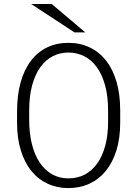

<svg xmlns="http://www.w3.org/2000/svg" viewBox="-20 -937 691 967"><path d="M585.4 -319.3Q585.4 -240.2 566.2 -179Q546.9 -117.7 512.5 -75.7Q478 -33.7 430.2 -11.7Q382.3 10.3 324.7 10.3Q267.6 10.3 220 -11.7Q172.4 -33.7 138.2 -75.7Q104 -117.7 85 -179Q65.9 -240.2 65.9 -319.3V-374.5Q65.9 -457 83.7 -521.5Q101.6 -585.9 135.3 -630.4Q168.9 -674.8 216.8 -698Q264.6 -721.2 324.7 -721.2Q383.8 -721.2 431.9 -698.2Q480 -675.3 514.2 -631.8Q548.3 -588.4 566.9 -525.1Q585.4 -461.9 585.4 -380.9ZM524.4 -379.4Q524.4 -452.1 509.3 -507.1Q494.1 -562 467.5 -598.6Q440.9 -635.3 404.3 -653.8Q367.7 -672.4 324.7 -672.4Q281.7 -672.4 245.6 -653.8Q209.5 -635.3 183.1 -598.6Q156.7 -562 141.8 -507.1Q127 -452.1 127 -379.4V-332.5Q127 -266.6 140.4 -212.4Q153.8 -158.2 179.2 -119.6Q204.6 -81.1 241.2 -59.8Q277.8 -38.6 324.7 -38.6Q370.6 -38.6 407.5 -58.1Q444.3 -77.6 470.2 -114.5Q496.1 -151.4 510.3 -204.1Q524.4 -256.8 524.4 -323.2ZM409.7 -773.9H355L136.7 -917H240.2Z"/></svg>

Font: Ufes Sans Light
Style: Regular
Weight: 200
Designer: Ricardo Esteves & Thais Bronze
Foundry: ProDesignUfes - Ricardo Esteves, Thais Bronze (This is a derivative work, based on Roboto family, by Christian Robertson
Version: Version 2.0